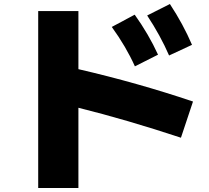

<svg xmlns="http://www.w3.org/2000/svg" viewBox="-20 -855 1040 955"><path d="M536 -721 650 -782Q720 -684 766 -583L651 -525Q607 -623 536 -721ZM825 -835Q891 -735 935 -632L821 -579Q778 -678 712 -778ZM370 -319V80H170V-800H370V-511Q664 -443 940 -350L880 -170Q611 -259 370 -319Z"/></svg>

Font: Enso Black
Style: Regular
Weight: 900
Designer: Coji Morishita
Foundry: UNDERFOREST DESIGN
Version: Version 1.000